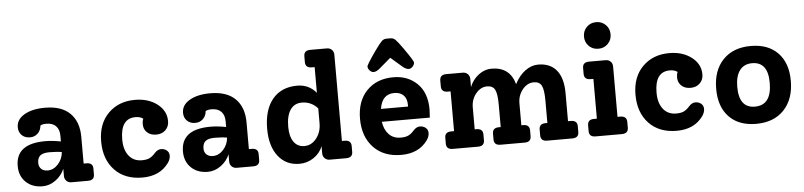

<svg xmlns="http://www.w3.org/2000/svg" viewBox="-46 -1020 5355 1279"><g transform="rotate(-5 2632.0 -380.0)"><path d="M499 -117Q542 -117 542 -78V-39Q542 0 499 0H388Q368 0 355 -13Q342 -26 342 -46V-94Q322 -48 281.5 -19Q241 10 195 10Q126 10 83.5 -31Q41 -72 41 -139Q41 -288 238 -288Q284 -288 342 -277V-314Q342 -357 319.5 -380Q297 -403 255 -403Q228 -403 215 -394Q213 -363 192 -342.5Q171 -322 140 -322Q106 -322 85 -342.5Q64 -363 64 -396Q64 -448 117 -479Q170 -510 255 -510Q366 -510 423 -453.5Q480 -397 480 -295V-117ZM237 -92Q277 -92 307.5 -125.5Q338 -159 342 -206Q309 -212 259 -212Q217 -212 198 -196.5Q179 -181 179 -147Q179 -122 195 -107Q211 -92 237 -92Z M1002 -168Q1024 -168 1040 -155Q1056 -142 1056 -120Q1056 -96 1039 -72Q980 10 863 10Q745 10 677 -62Q609 -134 609 -253Q609 -371 678 -440.5Q747 -510 857 -510Q946 -510 1005.5 -464.5Q1065 -419 1065 -350Q1065 -313 1041 -290Q1017 -267 979 -267Q941 -267 918 -288.5Q895 -310 895 -344Q895 -365 902 -380Q883 -395 851 -395Q750 -395 750 -254Q750 -186 781.5 -145.5Q813 -105 869 -105Q901 -105 920.5 -114.5Q940 -124 959 -146Q979 -168 1002 -168Z M1604 -117Q1647 -117 1647 -78V-39Q1647 0 1604 0H1493Q1473 0 1460 -13Q1447 -26 1447 -46V-94Q1427 -48 1386.5 -19Q1346 10 1300 10Q1231 10 1188.5 -31Q1146 -72 1146 -139Q1146 -288 1343 -288Q1389 -288 1447 -277V-314Q1447 -357 1424.5 -380Q1402 -403 1360 -403Q1333 -403 1320 -394Q1318 -363 1297 -342.5Q1276 -322 1245 -322Q1211 -322 1190 -342.5Q1169 -363 1169 -396Q1169 -448 1222 -479Q1275 -510 1360 -510Q1471 -510 1528 -453.5Q1585 -397 1585 -295V-117ZM1342 -92Q1382 -92 1412.5 -125.5Q1443 -159 1447 -206Q1414 -212 1364 -212Q1322 -212 1303 -196.5Q1284 -181 1284 -147Q1284 -122 1300 -107Q1316 -92 1342 -92Z M2225 -117Q2269 -117 2269 -78V-39Q2269 0 2225 0H2115Q2096 0 2082.5 -13Q2069 -26 2069 -46V-94Q2051 -48 2008 -19Q1965 10 1913 10Q1823 10 1770.5 -57.5Q1718 -125 1718 -240Q1718 -368 1777 -439Q1836 -510 1942 -510Q2020 -510 2069 -451V-623H2050Q2007 -623 2007 -662V-701Q2007 -740 2050 -740H2162Q2181 -740 2194 -727Q2207 -714 2207 -694V-117ZM1956 -105Q2003 -105 2036 -146.5Q2069 -188 2069 -248V-347Q2026 -395 1963 -395Q1913 -395 1886 -355.5Q1859 -316 1859 -242Q1859 -177 1884.5 -141Q1910 -105 1956 -105Z M2458 -556Q2444 -556 2432 -569Q2420 -582 2420 -596Q2420 -608 2482 -696Q2514 -741 2528.5 -755.5Q2543 -770 2561 -770H2590Q2608 -770 2622.5 -755.5Q2637 -741 2669 -696Q2731 -608 2731 -596Q2731 -582 2719 -569Q2707 -556 2693 -556Q2674 -556 2650 -577L2576 -641L2501 -577Q2477 -556 2458 -556ZM2807 -275Q2807 -260 2804 -221H2483Q2491 -167 2521 -136Q2551 -105 2600 -105Q2632 -105 2651.5 -114.5Q2671 -124 2690 -146Q2710 -168 2733 -168Q2755 -168 2771 -155Q2787 -142 2787 -120Q2787 -96 2770 -72Q2711 10 2594 10Q2476 10 2408 -62Q2340 -134 2340 -253Q2340 -372 2407 -441Q2474 -510 2585 -510Q2681 -510 2744 -449Q2807 -388 2807 -275ZM2582 -405Q2500 -405 2485 -307H2666V-318Q2666 -361 2643.5 -383Q2621 -405 2582 -405Z M3737 -117Q3781 -117 3781 -78V-39Q3781 0 3737 0H3569Q3526 0 3526 -39V-78Q3526 -117 3569 -117H3581V-266Q3581 -339 3566.5 -367Q3552 -395 3514 -395Q3471 -395 3439 -356Q3407 -317 3407 -264V-117H3419Q3462 -117 3462 -78V-39Q3462 0 3419 0H3257Q3214 0 3214 -39V-78Q3214 -117 3257 -117H3269V-266Q3269 -339 3254.5 -367Q3240 -395 3202 -395Q3159 -395 3127 -356Q3095 -317 3095 -264V-117H3107Q3150 -117 3150 -78V-39Q3150 0 3107 0H2938Q2895 0 2895 -39V-78Q2895 -117 2938 -117H2957V-383H2938Q2895 -383 2895 -422V-461Q2895 -500 2938 -500H3049Q3069 -500 3082 -487Q3095 -474 3095 -454V-400Q3115 -449 3155 -479.5Q3195 -510 3241 -510Q3364 -510 3396 -393Q3425 -449 3466.5 -479.5Q3508 -510 3553 -510Q3634 -510 3676.5 -457.5Q3719 -405 3719 -305V-117Z M4026.5 -605.5Q4001 -580 3963 -580Q3925 -580 3899.5 -605.5Q3874 -631 3874 -669Q3874 -707 3899.5 -732.5Q3925 -758 3963 -758Q4001 -758 4026.5 -732.5Q4052 -707 4052 -669Q4052 -631 4026.5 -605.5ZM3893 0Q3850 0 3850 -39V-78Q3850 -117 3893 -117H3912V-383H3893Q3850 -383 3850 -422V-461Q3850 -500 3893 -500H4004Q4024 -500 4037 -487Q4050 -474 4050 -454V-117H4068Q4112 -117 4112 -78V-39Q4112 0 4068 0Z M4575 -168Q4597 -168 4613 -155Q4629 -142 4629 -120Q4629 -96 4612 -72Q4553 10 4436 10Q4318 10 4250 -62Q4182 -134 4182 -253Q4182 -371 4251 -440.5Q4320 -510 4430 -510Q4519 -510 4578.5 -464.5Q4638 -419 4638 -350Q4638 -313 4614 -290Q4590 -267 4552 -267Q4514 -267 4491 -288.5Q4468 -310 4468 -344Q4468 -365 4475 -380Q4456 -395 4424 -395Q4323 -395 4323 -254Q4323 -186 4354.5 -145.5Q4386 -105 4442 -105Q4474 -105 4493.5 -114.5Q4513 -124 4532 -146Q4552 -168 4575 -168Z M4967 10Q4851 10 4786 -57.5Q4721 -125 4721 -245Q4721 -368 4789 -439Q4857 -510 4975 -510Q5091 -510 5156 -442.5Q5221 -375 5221 -256Q5221 -133 5153 -61.5Q5085 10 4967 10ZM4968 -105Q5080 -105 5080 -255Q5080 -395 4974 -395Q4920 -395 4891 -356.5Q4862 -318 4862 -246Q4862 -105 4968 -105Z"/></g></svg>

Font: Solway
Style: Bold
Weight: 700
Designer: Mariya V. Pigoulevskaya
Foundry: The Northern Block Ltd.
Version: Version 1.000;hotconv 1.0.109;makeotfexe 2.5.65596